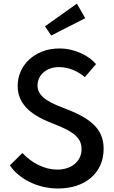

<svg xmlns="http://www.w3.org/2000/svg" viewBox="-20 -1033 636 1067"><path d="M35 -114.1 104.5 -182.7Q124.1 -161.8 146.8 -144.8Q169.5 -127.7 194.3 -115.7Q219.1 -103.6 245.5 -97Q271.8 -90.5 298.2 -90.5Q326.4 -90.5 350.9 -98.2Q375.5 -105.9 393.6 -120.5Q411.8 -135 422.5 -156.1Q433.2 -177.3 433.2 -204.1Q433.2 -227.3 425 -246.1Q416.8 -265 397.7 -281.8Q378.6 -298.6 347.3 -314.5Q315.9 -330.5 269.5 -348.2Q220 -367.3 183.9 -389.1Q147.7 -410.9 124.3 -436.6Q100.9 -462.3 89.5 -491.8Q78.2 -521.4 78.2 -555.5Q78.2 -597.7 94.8 -635.5Q111.4 -673.2 141.8 -701.6Q172.3 -730 214.8 -746.8Q257.3 -763.6 309.5 -763.6Q342.7 -763.6 373.4 -756.4Q404.1 -749.1 430.7 -737Q457.3 -725 478.4 -709.3Q499.5 -693.6 513.6 -676.8L451.4 -604.1Q438.2 -615.9 422 -625.9Q405.9 -635.9 387.7 -643.6Q369.5 -651.4 349.5 -655.7Q329.5 -660 308.2 -660Q279.5 -660 257.3 -651.6Q235 -643.2 219.8 -629.1Q204.5 -615 196.6 -596.6Q188.6 -578.2 188.6 -557.7Q188.6 -539.1 196.4 -523Q204.1 -506.8 220.7 -491.8Q237.3 -476.8 263.9 -463Q290.5 -449.1 328.2 -435Q383.6 -414.5 425.9 -392.5Q468.2 -370.5 497.3 -343.6Q526.4 -316.8 541.1 -283.4Q555.9 -250 555.9 -206.8Q555.9 -154.1 536.6 -113Q517.3 -71.8 483.4 -43.4Q449.5 -15 403.2 -0.2Q356.8 14.5 302.7 14.5Q259.1 14.5 218.6 4.8Q178.2 -5 143.2 -22.5Q108.2 -40 80.5 -63.4Q52.7 -86.8 35 -114.1ZM407.3 -1012.7 453.6 -931.8 264.5 -835.5 230 -886.8Z"/></svg>

Font: Spartan MB SemBd
Style: Regular
Weight: 600
Designer: Matt Bailey, Mirko Velimirovic
Foundry: Matt Bailey
Version: Version 1.005